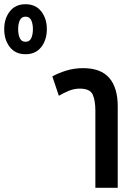

<svg xmlns="http://www.w3.org/2000/svg" viewBox="-236 -890 640 910"><path d="M-115 -633Q-163 -633 -189.5 -667Q-216 -701 -216 -752Q-216 -802 -189.5 -836Q-163 -870 -115 -870Q-67 -870 -40.5 -836Q-14 -802 -14 -752Q-14 -701 -40.5 -667Q-67 -633 -115 -633ZM-115 -692Q-96 -692 -88 -709Q-80 -726 -80 -752Q-80 -777 -88 -794Q-96 -811 -115 -811Q-134 -811 -142 -794Q-150 -777 -150 -752Q-150 -726 -142 -709Q-134 -692 -115 -692ZM43 -436 12 -528Q41 -544 78.5 -555.5Q116 -567 158 -567Q242 -567 282 -520.5Q322 -474 322 -386V0H216V-367Q216 -413 203.5 -441.5Q191 -470 142 -470Q116 -470 91 -460Q66 -450 43 -436Z"/></svg>

Font: Noto Sans Thai Looped ExtraCondensed SemiBold
Style: Regular
Weight: 600
Width: 2
Designer: Sasikarn Vongin, Ben Mitchell
Foundry: The Fontpad Ltd
Version: Version 1.001; ttfautohint (v1.8.4.7-5d5b)